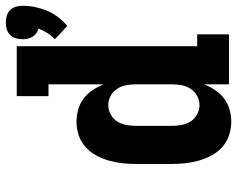

<svg xmlns="http://www.w3.org/2000/svg" viewBox="-98 -715 821 665"><g transform="rotate(-90 312.5 -382.5)"><path d="M555 -560 509 -603Q522 -615 531 -629.5Q540 -644 546 -660Q537 -662 529.5 -667.5Q522 -673 517.5 -680.5Q513 -688 511 -697Q509 -706 509 -715Q509 -727 512.5 -738.5Q516 -750 524 -758Q532 -766 543.5 -769.5Q555 -773 567 -773Q579 -773 590.5 -769.5Q602 -766 610 -758Q618 -750 621.5 -738.5Q625 -727 625 -715Q625 -693 620.5 -671.5Q616 -650 607.5 -629.5Q599 -609 585.5 -591.5Q572 -574 555 -560ZM224 8Q200 8 177 0.5Q154 -7 136 -23Q118 -39 106.5 -60.5Q95 -82 88.5 -105Q82 -128 79.5 -152Q77 -176 77 -200V-321Q77 -344 79.5 -368Q82 -392 88.5 -415Q95 -438 106.5 -459.5Q118 -481 136 -497Q154 -513 177 -520.5Q200 -528 224 -528Q245 -528 266 -522Q287 -516 304 -503Q321 -490 333 -472Q345 -454 353 -434V-625H312V-735H485V-110H526V0H353V-86Q345 -66 333 -48Q321 -30 304 -17Q287 -4 266 2Q245 8 224 8ZM281 -102Q298 -102 313.5 -110.5Q329 -119 338 -133.5Q347 -148 350 -165Q353 -182 353 -200V-321Q353 -338 350 -355Q347 -372 338 -386.5Q329 -401 313.5 -409.5Q298 -418 281 -418Q264 -418 248.5 -409.5Q233 -401 224 -386.5Q215 -372 212 -355Q209 -338 209 -321V-200Q209 -182 212 -165Q215 -148 224 -133.5Q233 -119 248.5 -110.5Q264 -102 281 -102Z"/></g></svg>

Font: Iosevka HT Extrabold Extended
Style: Regular
Weight: 800
Width: 7
Monospace: yes
Designer: Belleve Invis
Foundry: Belleve Invis
Version: Version 32.3.0; ttfautohint (v1.8.4)